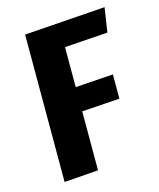

<svg xmlns="http://www.w3.org/2000/svg" viewBox="-116 -846 777 941"><g transform="rotate(-15 272.5 -375.5)"><path d="M94 -735 505 -764 486 -640 267 -625V-422L459 -435V-312L267 -299V0L94 13Z"/></g></svg>

Font: Xiangcui Wave Sans Xiangcui Wave Sans
Style: Regular
Weight: 800
Width: 3
Version: Version 0.920;March 28, 2024;FontCreator 14.0.0.2814 64-bit